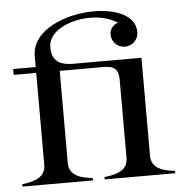

<svg xmlns="http://www.w3.org/2000/svg" viewBox="-51 -764 779 814"><g transform="rotate(-5 338.0 -357.0)"><path d="M12 -10V0H312V-10C247 -17 212 -36 212 -84V-475H400C448 -475 462 -455 462 -416V-84C462 -36 427 -17 362 -10V0H662V-10C597 -17 562 -36 562 -84V-500H271C199 -500 181 -533 181 -579C181 -647 272 -688 359 -688C403 -688 445 -678 476 -656C457 -653 440 -632 440 -611C440 -576 467 -553 497 -553C527 -553 554 -576 554 -611C554 -630 548 -646 538 -659C509 -696 447 -714 379 -714C255 -714 112 -656 112 -547V-500H16V-475H112V-84C112 -37 77 -18 12 -10Z"/></g></svg>

Font: Sprat Condesed
Style: Regular
Weight: 400
Width: 3
Designer: Ethan Nakache
Foundry: Collletttivo
Version: Version 2.000;Glyphs 3.2 (3217)